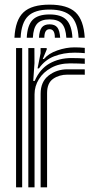

<svg xmlns="http://www.w3.org/2000/svg" viewBox="-20 -807 405 827"><path d="M141.8 -512.5 154.8 -578V-600H181L181.5 -594.5L164.2 -552.8H169.2Q189.2 -576.8 227.1 -589.9Q265 -603 300.2 -603Q308.5 -603 322.5 -602.5Q336.5 -602 345.2 -600.8V-578Q338 -579 325 -579.6Q312 -580.2 301.8 -580.2Q253.2 -580.2 213.1 -564.5Q173 -548.8 147.8 -512.5ZM102 0V-600H128.2L128.5 -535L123.2 -458.5H129.5Q151.5 -509.8 193.2 -533.4Q235 -557 287.8 -557Q301.2 -557 320.2 -556.4Q339.2 -555.8 345.2 -555V-532.2Q337.2 -532.8 317.2 -533.4Q297.2 -534 282.2 -534Q235.2 -534 200.8 -515.1Q166.2 -496.2 147.5 -465.9Q128.8 -435.5 128.8 -401.2V0ZM49.2 0V-600H75.5V0ZM155 0V-403.5Q155 -455 189.6 -481.8Q224.2 -508.5 270.5 -508.5Q287.8 -508.5 308.9 -508.5Q330 -508.5 345.2 -508.2V-485.2Q330.2 -485.5 308.2 -485.5Q286.2 -485.5 270.5 -485.5Q234.8 -485.5 208.8 -467.4Q182.8 -449.2 182.8 -406.2V0ZM193.5 -787Q116.2 -787 81.1 -753.9Q46 -720.8 42.2 -644.5H68.8Q72 -709.5 101 -737.6Q130 -765.8 193.5 -765.8Q256.8 -765.8 285.8 -737.6Q314.8 -709.5 318.5 -644.5H345Q340.5 -720.8 305.4 -753.9Q270.2 -787 193.5 -787ZM193.5 -744.8Q143.5 -744.8 120.6 -721.5Q97.8 -698.2 95.2 -644.5H121.5Q123.5 -686.8 140.2 -705.1Q157 -723.5 193.5 -723.5Q229.8 -723.5 246.5 -705.1Q263.2 -686.8 265.8 -644.5H292Q289 -698.2 266.1 -721.5Q243.2 -744.8 193.5 -744.8ZM193.5 -702.2Q170.8 -702.2 160.1 -688.9Q149.5 -675.5 147.8 -644.5H171Q171 -681.2 193.5 -681.2Q216.8 -681.2 216.2 -644.5H239.2Q237.2 -675.5 226.8 -688.9Q216.2 -702.2 193.5 -702.2Z"/></svg>

Font: Big Shoulders Inline Text ExtraBold
Style: Regular
Weight: 800
Designer: Patric King
Foundry: XO Type Co
Version: Version 1.000